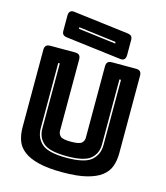

<svg xmlns="http://www.w3.org/2000/svg" viewBox="-138 -1065 1022 1185"><g transform="rotate(15 373.0 -473.0)"><path d="M682 -189Q682 -143 668.5 -105.5Q655 -68 620.5 -41.5Q586 -15 526 0Q466 15 373 15Q280 15 220 0Q160 -15 125.5 -41.5Q91 -68 77.5 -105.5Q64 -143 64 -189V-684Q64 -703 72.5 -711.5Q81 -720 100 -720H257Q276 -720 284.5 -711.5Q293 -703 293 -684V-228Q293 -208 308 -194.5Q323 -181 375 -181Q428 -181 443 -194.5Q458 -208 458 -228V-684Q458 -703 466.5 -711.5Q475 -720 494 -720H646Q665 -720 673.5 -711.5Q682 -703 682 -684ZM174 -630V-213Q174 -153 215.5 -115.5Q257 -78 374 -78Q491 -78 533 -115.5Q575 -153 575 -213V-630H565V-213Q565 -157 525 -122.5Q485 -88 374 -88Q263 -88 223.5 -122.5Q184 -157 184 -213V-630ZM538 -753 189 -796Q170 -798 161.5 -805.5Q153 -813 153 -832V-928Q153 -945 161.5 -954Q170 -963 187 -961L536 -918Q555 -916 563.5 -908.5Q572 -901 572 -882V-786Q572 -769 563.5 -760Q555 -751 538 -753ZM243 -867 482 -837V-847L243 -877Z"/></g></svg>

Font: Bungee Inline
Style: Regular
Weight: 400
Designer: David Jonathan Ross
Foundry: David Jonathan Ross
Version: Version 1.001;PS 1.0;hotconv 1.0.72;makeotf.lib2.5.5900